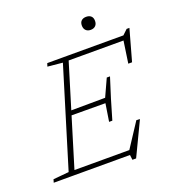

<svg xmlns="http://www.w3.org/2000/svg" viewBox="-186 -1009 1074 1169"><g transform="rotate(-20 351.0 -425.0)"><path d="M275.5 -668 178.5 -677.5 185 -698H322L109 0H-27L-21 -20.5L80.5 -30ZM671.5 -690 687 -668.5H279L288.5 -698H678.5L710.5 -728.5H728.5L672 -526H647.5ZM471 32.5 467 0H75L84.5 -29.5H504L466 -18L576 -186L599 -185L495 32.5ZM437.5 -233H416.5L434.5 -347.5L207 -348.5L216.5 -377.5L444 -379L495.5 -491.5H516.5L475.5 -362ZM503.5 -797.5Q484 -797.5 472.5 -809Q461 -820.5 461 -840.5Q461 -861 472.5 -871.5Q484 -882 503.5 -882Q523.5 -882 535 -871.5Q546.5 -861 546.5 -840.5Q546.5 -820.5 535 -809Q523.5 -797.5 503.5 -797.5Z"/></g></svg>

Font: Newsreader 9pt ExtraLight
Style: Italic
Weight: 250
Italic angle: -17°
Designer: Hugues Gentile
Foundry: Production Type
Version: Version 1.003